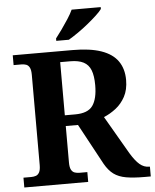

<svg xmlns="http://www.w3.org/2000/svg" viewBox="-61 -982 833 1033"><g transform="rotate(-5 355.5 -465.5)"><path d="M28 0V-53H70Q84 -53 95.5 -57Q107 -61 114 -74Q121 -87 121 -113V-600Q121 -627 114 -640Q107 -653 95.5 -657Q84 -661 70 -661H28V-714H350Q445 -714 505.5 -693Q566 -672 595 -630.5Q624 -589 624 -529Q624 -476 604 -439Q584 -402 553 -378Q522 -354 488 -340L607 -135Q633 -92 656 -72.5Q679 -53 707 -53H711V0H678Q618 0 578 -7Q538 -14 511.5 -33.5Q485 -53 464 -90L345 -310H279V-113Q279 -87 286 -74Q293 -61 305 -57Q317 -53 330 -53H373V0ZM335 -368Q404 -368 430 -405Q456 -442 456 -515Q456 -566 444 -596.5Q432 -627 405 -641Q378 -655 333 -655H279V-368ZM268 -784Q283 -803 301.5 -829Q320 -855 337.5 -882Q355 -909 365 -931H522V-921Q513 -908 491.5 -888Q470 -868 443 -846Q416 -824 388 -804.5Q360 -785 336 -771H268Z"/></g></svg>

Font: Noto Serif Armenian
Style: Bold
Weight: 700
Version: Version 2.007